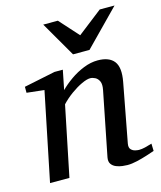

<svg xmlns="http://www.w3.org/2000/svg" viewBox="-110 -801 750 893"><g transform="rotate(-15 265.0 -354.0)"><path d="M526.9 -20Q511.7 -14.6 488.3 -7.1Q464.8 0.5 439.5 6.3Q414.1 12.2 393.1 12.2Q384.3 12.2 369.1 10.5Q354 8.8 339.4 2.9Q324.7 -2.9 316.4 -14.9Q308.1 -26.9 312 -46.9L373 -354Q378.4 -380.9 371.6 -395.8Q364.7 -410.6 352.5 -416.7Q340.3 -422.9 329.1 -422.9Q313 -422.9 287.4 -410.9Q261.7 -398.9 234.4 -379.2Q207 -359.4 185.1 -335.9L116.2 0H22.9L109.9 -424.8L25.9 -434.1V-462.9L176.8 -494.1H216.8L198.2 -400.9Q220.2 -423.3 250.7 -444.8Q281.2 -466.3 315.9 -480.2Q350.6 -494.1 383.8 -494.1Q439 -494.1 462.4 -463.9Q485.8 -433.6 473.1 -366.2L419.9 -84Q416.5 -64.9 425 -55.9Q433.6 -46.9 445.3 -44.4Q457 -42 462.9 -42Q476.6 -42 492.7 -45.9Q508.8 -49.8 525.9 -55.2ZM526.4 -720.2 360.4 -550.8H281.2L183.1 -720.2H253.4L336.4 -627.9L455.1 -720.2Z"/></g></svg>

Font: Charis
Style: Italic
Weight: 400
Italic angle: -11°
Designer: Walt Agee, Miriam Martin, Annie Olsen, Victor Gaultney, Lorna Priest, Alan Ward, Bob Hallissy, Martin Hosken, Sharon Cor
Foundry: SIL Global
Version: Version 7.000